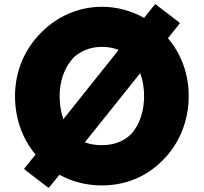

<svg xmlns="http://www.w3.org/2000/svg" viewBox="-20 -880 992 934"><path d="M681 -413C681 -343 661 -273 616 -226C583 -194 537 -174 476 -174C444 -174 418 -178 393 -188L662 -524C675 -490 681 -451 681 -413ZM270 -413C270 -482 292 -551 337 -599C371 -631 417 -652 476 -652C506 -652 533 -647 557 -637L288 -300C276 -335 270 -374 270 -413ZM97 -59 104 -52 216 34 223 27 269 -30C329 3 398 22 476 22C592 22 693 -22 767 -96L774 -103C851 -180 898 -290 898 -413C898 -522 860 -620 797 -694L855 -767L848 -774L736 -860L729 -853L681 -793C620 -827 550 -847 476 -847C364 -847 262 -802 186 -727L185 -726L178 -719C101 -642 53 -534 53 -413C53 -302 90 -203 153 -128Z"/></svg>

Font: Hussar Woodtype
Style: Blk
Weight: 900
Foundry: Cannot Into Space Fonts
Version: Version 1.07